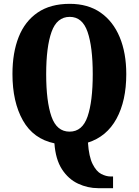

<svg xmlns="http://www.w3.org/2000/svg" viewBox="-20 -745 724 1002"><path d="M492 237Q438 237 387.5 213.5Q337 190 303.5 138.5Q270 87 264 3Q154 -20 99.5 -116.5Q45 -213 45 -359Q45 -470 77.5 -552Q110 -634 176.5 -679.5Q243 -725 344 -725Q439 -725 504.5 -679.5Q570 -634 604.5 -551.5Q639 -469 639 -358Q639 -219 588 -125.5Q537 -32 439 -1Q444 73 463.5 111.5Q483 150 508.5 163Q534 176 557 176H570V237ZM343 -58Q410 -58 437 -137Q464 -216 464 -358Q464 -500 437 -578.5Q410 -657 344 -657Q277 -657 249 -578.5Q221 -500 221 -358Q221 -216 248.5 -137Q276 -58 343 -58Z"/></svg>

Font: Noto Serif Sinhala ExtraCondensed Black
Style: Regular
Weight: 900
Width: 2
Designer: Jelle Bosma - Monotype Design Team
Foundry: Monotype Imaging Inc.
Version: Version 2.007; ttfautohint (v1.8.4.7-5d5b)